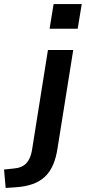

<svg xmlns="http://www.w3.org/2000/svg" viewBox="-122 -736 424 949"><path d="M123 -594 143 -716H282L262 -594ZM-94 193 -102 102 -55 97Q-14 94 7.5 71.5Q29 49 36 7L115 -489H240L163 -7Q156 42 140.5 78Q125 114 100 137.5Q75 161 38.5 174Q2 187 -49 190Z"/></svg>

Font: Nunito Sans 12pt
Style: Bold Italic
Weight: 700
Italic angle: -9°
Designer: Vernon Adams
Foundry: Vernon Adams
Version: Version 3.101;gftools[0.9.27]